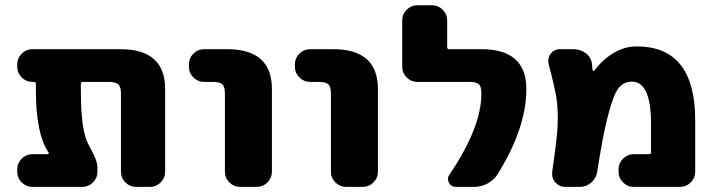

<svg xmlns="http://www.w3.org/2000/svg" viewBox="-20 -735 2733 734"><path d="M611.3 -78.1Q611.3 -54.7 594.2 -37.6Q577.1 -20.5 553.7 -20.5H500Q476.6 -20.5 459.5 -37.6Q442.4 -54.7 442.4 -78.1V-376Q442.4 -403.3 432.1 -412.6Q421.9 -421.9 394.5 -421.9H296.9Q289.1 -421.9 289.1 -414.1V-388.7Q289.1 -274.4 304.7 -218.8Q309.6 -198.2 318.4 -182.6Q319.3 -179.7 327.1 -165.5Q335 -151.4 337.4 -146Q339.8 -140.6 344.7 -128.9Q349.6 -117.2 351.1 -107.9Q352.5 -98.6 352.5 -88.9V-78.1Q352.5 -54.7 335.4 -37.6Q318.4 -20.5 294.9 -20.5H103.5Q80.1 -20.5 63 -37.6Q45.9 -54.7 45.9 -78.1V-87.9Q45.9 -111.3 63 -128.4Q80.1 -145.5 103.5 -145.5H162.1Q165 -145.5 166 -147.5Q167 -149.4 166 -151.4Q117.2 -222.7 117.2 -388.7V-414.1Q117.2 -421.9 109.4 -421.9H103.5Q80.1 -421.9 63 -439Q45.9 -456.1 45.9 -479.5V-489.3Q45.9 -512.7 63 -529.8Q80.1 -546.9 103.5 -546.9H441.4Q611.3 -546.9 611.3 -394.5Z M759.8 -421.9Q736.3 -421.9 719.2 -439Q702.1 -456.1 702.1 -479.5V-489.3Q702.1 -512.7 719.2 -529.8Q736.3 -546.9 759.8 -546.9H848.6Q1019.5 -546.9 1019.5 -394.5V-78.1Q1019.5 -54.7 1002.4 -37.6Q985.4 -20.5 961.9 -20.5H897.5Q874 -20.5 856.9 -37.6Q839.8 -54.7 839.8 -78.1V-376Q839.8 -403.3 830.1 -412.6Q820.3 -421.9 793 -421.9Z M1165 -421.9Q1141.6 -421.9 1124.5 -439Q1107.4 -456.1 1107.4 -479.5V-489.3Q1107.4 -512.7 1124.5 -529.8Q1141.6 -546.9 1165 -546.9H1253.9Q1424.8 -546.9 1424.8 -394.5V-78.1Q1424.8 -54.7 1407.7 -37.6Q1390.6 -20.5 1367.2 -20.5H1302.7Q1279.3 -20.5 1262.2 -37.6Q1245.1 -54.7 1245.1 -78.1V-376Q1245.1 -403.3 1235.4 -412.6Q1225.6 -421.9 1198.2 -421.9Z M1722.7 -20.5Q1705.1 -20.5 1696.3 -36.1Q1692.4 -43.9 1692.4 -50.8Q1692.4 -59.6 1698.2 -67.4Q1820.3 -248 1820.3 -377Q1820.3 -404.3 1810.5 -413.1Q1800.8 -421.9 1774.4 -421.9H1575.2Q1551.8 -421.9 1534.7 -439Q1517.6 -456.1 1517.6 -479.5V-657.2Q1517.6 -680.7 1534.7 -697.8Q1551.8 -714.8 1575.2 -714.8H1631.8Q1655.3 -714.8 1672.4 -697.8Q1689.5 -680.7 1689.5 -657.2V-554.7Q1689.5 -546.9 1697.3 -546.9H1821.3Q1992.2 -546.9 1992.2 -394.5Q1992.2 -245.1 1881.8 -68.4Q1867.2 -45.9 1843.3 -33.2Q1819.3 -20.5 1792 -20.5Z M2245.1 -466.8Q2246.1 -464.8 2247.6 -463.9Q2249 -462.9 2251 -464.8Q2325.2 -557.6 2414.1 -557.6Q2636.7 -557.6 2637.7 -278.3V-78.1Q2637.7 -54.7 2620.6 -37.6Q2603.5 -20.5 2580.1 -20.5H2402.3Q2378.9 -20.5 2361.8 -37.6Q2344.7 -54.7 2344.7 -78.1V-87.9Q2344.7 -111.3 2361.8 -128.4Q2378.9 -145.5 2402.3 -145.5H2460.9Q2468.8 -145.5 2468.8 -152.3V-262.7Q2468.8 -422.9 2395.5 -422.9Q2365.2 -422.9 2345.2 -398.9Q2325.2 -375 2302.7 -287.1Q2284.2 -213.9 2262.7 -77.1Q2258.8 -52.7 2239.7 -36.6Q2220.7 -20.5 2196.3 -20.5H2140.6Q2118.2 -20.5 2102.5 -38.1Q2090.8 -51.8 2090.8 -69.3Q2090.8 -73.2 2090.8 -77.1Q2108.4 -197.3 2111.3 -246.1Q2112.3 -265.6 2112.3 -283.2Q2112.3 -323.2 2107.4 -359.4Q2100.6 -402.3 2077.1 -491.2Q2076.2 -497.1 2076.2 -502.9Q2076.2 -517.6 2085 -529.3Q2098.6 -546.9 2120.1 -546.9H2172.9Q2199.2 -546.9 2219.7 -531.2Q2240.2 -515.6 2243.2 -490.2Q2244.1 -475.6 2245.1 -466.8Z"/></svg>

Font: Gen Jyuu Gothic Heavy
Style: Bold
Weight: 900
Designer: [Source Han Sans]
Ryoko NISHIZUKA  (kana & ideographs); Paul D. Hunt (Latin, Greek & Cyrillic); Wenlong ZHANG  (bopomofo
Version: Version 1.002.20150607